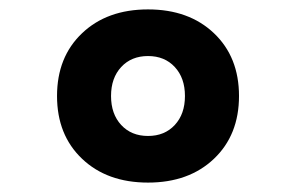

<svg xmlns="http://www.w3.org/2000/svg" viewBox="-20 -723 626 406"><path d="M293 -336.9Q206.5 -336.9 153.6 -387.2Q100.6 -437.5 100.6 -520Q100.6 -602.5 153.6 -652.8Q206.5 -703.1 293 -703.1Q379.4 -703.1 432.4 -652.8Q485.4 -602.5 485.4 -520Q485.4 -437.5 432.4 -387.2Q379.4 -336.9 293 -336.9ZM293 -435.5Q328.1 -435.5 349.6 -458.7Q371.1 -481.9 371.1 -520Q371.1 -558.1 349.6 -581.3Q328.1 -604.5 293 -604.5Q257.8 -604.5 236.3 -581.3Q214.8 -558.1 214.8 -520Q214.8 -481.9 236.3 -458.7Q257.8 -435.5 293 -435.5Z"/></svg>

Font: Cascadia Code PL
Style: Regular
Weight: 400
Monospace: yes
Designer: Aaron Bell
Foundry: Saja Typeworks
Version: Version 2102.003